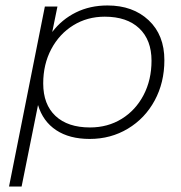

<svg xmlns="http://www.w3.org/2000/svg" viewBox="-20 -504 661 702"><path d="M581 -284Q581 -202 545.5 -136.5Q510 -71 447.5 -33.5Q385 4 308 4Q234 4 185.5 -28Q137 -60 119 -120L59 178H13L144 -480H190L171 -387Q206 -433 257.5 -458.5Q309 -484 373 -484Q466 -484 523.5 -430Q581 -376 581 -284ZM534 -282Q534 -358 489 -400.5Q444 -443 363 -443Q299 -443 248 -411.5Q197 -380 167.5 -324.5Q138 -269 138 -199Q138 -122 183 -80Q228 -38 309 -38Q374 -38 425 -69.5Q476 -101 505 -156.5Q534 -212 534 -282Z"/></svg>

Font: Montserrat Ace
Style: Light Italic
Weight: 300
Italic angle: -11.3°
Designer: Julieta Ulanovsky
Foundry: Julieta Ulanovsky
Version: Version 1